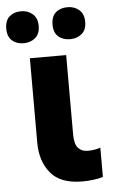

<svg xmlns="http://www.w3.org/2000/svg" viewBox="-81 -795 502 843"><g transform="rotate(-5 169.5 -374.0)"><path d="M248 10Q152 10 108.5 -42.5Q65 -95 65 -177V-549H225V-200Q225 -156 241 -139Q257 -122 282 -122Q298 -122 311 -124Q324 -126 339 -131V-2Q321 4 295.5 7Q270 10 248 10ZM-27 -687Q-27 -723 -7 -740.5Q13 -758 44 -758Q74 -758 95 -740Q116 -722 116 -687Q116 -652 95 -634.5Q74 -617 44 -617Q13 -617 -7 -634.5Q-27 -652 -27 -687ZM177 -687Q177 -723 197 -740.5Q217 -758 249 -758Q279 -758 300 -740Q321 -722 321 -687Q321 -652 300 -634.5Q279 -617 249 -617Q217 -617 197 -634.5Q177 -652 177 -687Z"/></g></svg>

Font: Noto Sans SemiCondensed ExtraBold
Style: Regular
Weight: 800
Width: 4
Designer: Monotype Design Team
Foundry: Monotype Imaging Inc.
Version: Version 2.013; ttfautohint (v1.8.4.7-5d5b)